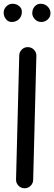

<svg xmlns="http://www.w3.org/2000/svg" viewBox="-22 -963 291 1029"><path d="M108.9 45.9Q89.8 45.4 76.7 31.7Q63.5 18.1 64 -1L81.1 -665.5Q81.5 -684.6 95.2 -697.8Q108.9 -710.9 127.9 -710.4Q147 -710 160.2 -696.3Q173.3 -682.6 172.9 -663.6L155.8 1Q155.3 20 141.6 33.2Q127.9 46.4 108.9 45.9ZM248.5 -892.6Q248.5 -871.1 233.4 -858.2Q218.3 -845.2 199.7 -845.2Q178.7 -845.2 164.8 -860.1Q150.9 -875 150.9 -892.1Q150.9 -913.6 163.6 -928.2Q176.3 -942.9 195.3 -942.9Q217.8 -942.9 233.2 -928Q248.5 -913.1 248.5 -892.6ZM95.2 -899.4Q95.2 -876 79.8 -860.6Q64.5 -845.2 41 -845.2Q21.5 -845.2 9.5 -860.8Q-2.4 -876.5 -2.4 -894Q-2.4 -914.1 11.7 -928.5Q25.9 -942.9 46.4 -942.9Q64.5 -942.9 79.8 -931.2Q95.2 -919.4 95.2 -899.4Z"/></svg>

Font: Mikhak-FD Medium
Style: Regular
Weight: 500
Designer: Amin Abedi
Version: Version 3.2